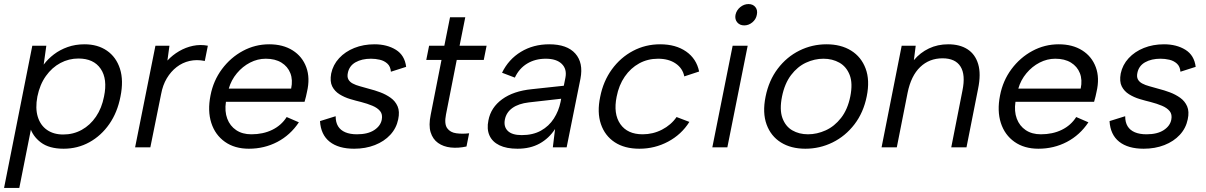

<svg xmlns="http://www.w3.org/2000/svg" viewBox="-33 -725 5934 945"><path d="M114 -101 122 -102 62 200H-13L126 -500H195L182 -407Q203 -435 232.5 -457.5Q262 -480 300 -493.5Q338 -507 383 -507Q448 -507 493.5 -475.5Q539 -444 557.5 -386.5Q576 -329 560 -250Q545 -172 505 -114.5Q465 -57 407 -25Q349 7 280 7Q209 7 168 -24Q127 -55 114 -101ZM479 -250Q497 -336 462.5 -386.5Q428 -437 353 -437Q306 -437 264.5 -415Q223 -393 193 -351Q163 -309 151 -250Q140 -192 153 -150Q166 -108 198.5 -85.5Q231 -63 278 -63Q328 -63 369.5 -86Q411 -109 439.5 -151Q468 -193 479 -250Z M732 -500H801L791 -427Q816 -454 848.5 -473Q881 -492 917 -499.5Q953 -507 990 -500L975 -425Q935 -433 900 -425Q865 -417 836.5 -395Q808 -373 788 -339.5Q768 -306 760 -262L707 0H632Z M1192 7Q1122 7 1074 -27Q1026 -61 1007 -120Q988 -179 1003 -255Q1017 -328 1059.5 -385Q1102 -442 1162.5 -474.5Q1223 -507 1292 -507Q1360 -507 1407.5 -477Q1455 -447 1474.5 -394Q1494 -341 1478 -273Q1476 -262 1473 -250Q1470 -238 1466 -224H1079Q1072 -177 1085.5 -141Q1099 -105 1129.5 -84.5Q1160 -64 1204 -64Q1262 -64 1307 -86Q1352 -108 1378 -149L1438 -123Q1396 -60 1332 -26.5Q1268 7 1192 7ZM1400 -289Q1409 -332 1396 -365Q1383 -398 1352 -417Q1321 -436 1275 -436Q1235 -436 1198 -417Q1161 -398 1133 -364.5Q1105 -331 1093 -289Z M1619 -153Q1619 -123 1631 -103.5Q1643 -84 1666.5 -74Q1690 -64 1724 -64Q1777 -64 1808.5 -84.5Q1840 -105 1846 -136Q1851 -162 1838 -178Q1825 -194 1800 -204.5Q1775 -215 1744 -223Q1719 -229 1690.5 -237.5Q1662 -246 1638 -261Q1614 -276 1602 -300Q1590 -324 1597 -363Q1606 -406 1636 -438.5Q1666 -471 1711 -489Q1756 -507 1810 -507Q1872 -507 1915.5 -480Q1959 -453 1966 -396L1891 -372Q1889 -398 1873.5 -412Q1858 -426 1836.5 -431Q1815 -436 1793 -436Q1748 -436 1717 -418.5Q1686 -401 1679 -366Q1675 -347 1681.5 -334.5Q1688 -322 1703 -314Q1718 -306 1738.5 -300.5Q1759 -295 1783 -288Q1811 -281 1839 -270.5Q1867 -260 1890 -243.5Q1913 -227 1924 -201.5Q1935 -176 1927 -138Q1918 -94 1888 -61.5Q1858 -29 1812 -11Q1766 7 1710 7Q1633 7 1589.5 -27.5Q1546 -62 1542 -129Z M2154 -500 2182 -640H2257L2229 -500H2362L2348 -430H2215L2162 -161Q2153 -115 2168 -94Q2183 -73 2213 -69Q2243 -65 2276 -69L2263 -4Q2222 5 2185.5 1Q2149 -3 2123 -21.5Q2097 -40 2086.5 -74Q2076 -108 2087 -161L2140 -430H2065L2079 -500Z M2688 0 2699 -90Q2669 -44 2623 -18.5Q2577 7 2514 7Q2460 7 2425 -10Q2390 -27 2376 -58.5Q2362 -90 2371 -133Q2383 -196 2438.5 -236.5Q2494 -277 2584 -286L2742 -303L2750 -343Q2758 -385 2732 -410.5Q2706 -436 2653 -436Q2601 -436 2561.5 -412Q2522 -388 2501 -343L2438 -367Q2470 -433 2531 -470Q2592 -507 2670 -507Q2758 -507 2798.5 -461.5Q2839 -416 2824 -338L2756 0ZM2729 -239 2570 -221Q2519 -215 2489 -193.5Q2459 -172 2452 -137Q2445 -102 2466 -81Q2487 -60 2535 -60Q2590 -60 2629.5 -82Q2669 -104 2693 -141.5Q2717 -179 2726 -223Z M3114 7Q3041 7 2992.5 -25Q2944 -57 2924.5 -114.5Q2905 -172 2921 -248Q2936 -325 2978.5 -383.5Q3021 -442 3082.5 -474.5Q3144 -507 3216 -507Q3293 -507 3344 -471.5Q3395 -436 3408 -373L3335 -349Q3327 -389 3292.5 -412.5Q3258 -436 3206 -436Q3155 -436 3113 -413Q3071 -390 3042 -348Q3013 -306 3002 -249Q2985 -165 3020 -114.5Q3055 -64 3130 -64Q3181 -64 3225.5 -87Q3270 -110 3297 -149L3360 -125Q3321 -63 3255.5 -28Q3190 7 3114 7Z M3573 -500H3647L3547 0H3473ZM3630 -600Q3608 -600 3595.5 -615Q3583 -630 3587 -652Q3592 -675 3610.5 -690Q3629 -705 3651 -705Q3673 -705 3685 -690Q3697 -675 3692 -652Q3688 -630 3670 -615Q3652 -600 3630 -600Z M3931 7Q3860 7 3810.5 -24Q3761 -55 3740 -112.5Q3719 -170 3735 -249Q3751 -329 3795 -387Q3839 -445 3901.5 -476Q3964 -507 4035 -507Q4106 -507 4156 -476Q4206 -445 4227.5 -387.5Q4249 -330 4233 -251Q4217 -171 4172.5 -113Q4128 -55 4065 -24Q4002 7 3931 7ZM3944 -64Q3988 -64 4031 -83.5Q4074 -103 4106.5 -144.5Q4139 -186 4152 -250Q4165 -315 4149 -356Q4133 -397 4098.5 -416.5Q4064 -436 4020 -436Q3976 -436 3934 -416.5Q3892 -397 3860.5 -355.5Q3829 -314 3816 -250Q3803 -185 3818 -144Q3833 -103 3866.5 -83.5Q3900 -64 3944 -64Z M4405 -500H4474L4465 -429Q4496 -466 4539 -486.5Q4582 -507 4634 -507Q4691 -507 4729 -482.5Q4767 -458 4781.5 -409.5Q4796 -361 4781 -288L4724 0H4649L4704 -279Q4720 -357 4694.5 -397.5Q4669 -438 4606 -438Q4541 -438 4496 -395Q4451 -352 4434 -268L4381 0H4306Z M5078 7Q5008 7 4960 -27Q4912 -61 4893 -120Q4874 -179 4889 -255Q4903 -328 4945.5 -385Q4988 -442 5048.5 -474.5Q5109 -507 5178 -507Q5246 -507 5293.5 -477Q5341 -447 5360.5 -394Q5380 -341 5364 -273Q5362 -262 5359 -250Q5356 -238 5352 -224H4965Q4958 -177 4971.5 -141Q4985 -105 5015.5 -84.5Q5046 -64 5090 -64Q5148 -64 5193 -86Q5238 -108 5264 -149L5324 -123Q5282 -60 5218 -26.5Q5154 7 5078 7ZM5286 -289Q5295 -332 5282 -365Q5269 -398 5238 -417Q5207 -436 5161 -436Q5121 -436 5084 -417Q5047 -398 5019 -364.5Q4991 -331 4979 -289Z M5505 -153Q5505 -123 5517 -103.5Q5529 -84 5552.5 -74Q5576 -64 5610 -64Q5663 -64 5694.5 -84.5Q5726 -105 5732 -136Q5737 -162 5724 -178Q5711 -194 5686 -204.5Q5661 -215 5630 -223Q5605 -229 5576.5 -237.5Q5548 -246 5524 -261Q5500 -276 5488 -300Q5476 -324 5483 -363Q5492 -406 5522 -438.5Q5552 -471 5597 -489Q5642 -507 5696 -507Q5758 -507 5801.5 -480Q5845 -453 5852 -396L5777 -372Q5775 -398 5759.5 -412Q5744 -426 5722.5 -431Q5701 -436 5679 -436Q5634 -436 5603 -418.5Q5572 -401 5565 -366Q5561 -347 5567.5 -334.5Q5574 -322 5589 -314Q5604 -306 5624.5 -300.5Q5645 -295 5669 -288Q5697 -281 5725 -270.5Q5753 -260 5776 -243.5Q5799 -227 5810 -201.5Q5821 -176 5813 -138Q5804 -94 5774 -61.5Q5744 -29 5698 -11Q5652 7 5596 7Q5519 7 5475.5 -27.5Q5432 -62 5428 -129Z"/></svg>

Font: Albert Sans
Style: Italic
Weight: 400
Italic angle: -11.25°
Designer: Andreas Rasmussen
Foundry: a.Foundry
Version: Version 1.025